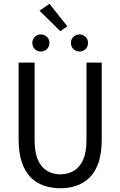

<svg xmlns="http://www.w3.org/2000/svg" viewBox="-20 -989 640 1021"><path d="M301 12Q253 12 212 -2.5Q171 -17 141.5 -47.5Q112 -78 95.5 -128Q79 -178 79 -248V-656H164V-246Q164 -178 182 -138Q200 -98 231 -80Q262 -62 301 -62Q340 -62 371.5 -80Q403 -98 421.5 -138Q440 -178 440 -246V-656H521V-248Q521 -178 505 -128Q489 -78 459 -47.5Q429 -17 389 -2.5Q349 12 301 12ZM197 -715Q178 -715 165 -728Q152 -741 152 -761Q152 -780 165 -793Q178 -806 197 -806Q216 -806 229.5 -793Q243 -780 243 -761Q243 -741 229.5 -728Q216 -715 197 -715ZM403 -715Q384 -715 370.5 -728Q357 -741 357 -761Q357 -780 370.5 -793Q384 -806 403 -806Q422 -806 435 -793Q448 -780 448 -761Q448 -741 435 -728Q422 -715 403 -715ZM301 -823 190 -932 243 -969 338 -849Z"/></svg>

Font: Source Code Variable
Style: Regular
Weight: 400
Monospace: yes
Designer: Paul D. Hunt, Teo Tuominen
Foundry: Adobe Systems Incorporated
Version: Version 1.010;hotconv 1.0.106;makeotfexe 2.5.65593